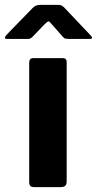

<svg xmlns="http://www.w3.org/2000/svg" viewBox="-65 -769 398 789"><path d="M209 -24Q209 -11 203 -5.5Q197 0 182 0H77Q64 0 59.5 -5Q55 -10 55 -21V-511Q55 -530 71 -530H194Q209 -530 209 -513ZM194 -617 148 -669Q139 -681 134.5 -681Q130 -681 118 -669L68 -617Q61 -611 57.5 -610Q54 -609 45 -609H-36Q-44 -609 -44.5 -613.5Q-45 -618 -39 -625L69 -736Q76 -743 83 -746Q90 -749 102 -749H174Q184 -749 189.5 -745.5Q195 -742 199 -738L306 -625Q322 -609 304 -609H218Q210 -609 204.5 -610Q199 -611 194 -617Z"/></svg>

Font: Libre Franklin
Style: Bold
Weight: 700
Designer: Pablo Impallari, Rodrigo Fuenzalida, Nhung Nguyen
Foundry: Impallari Type
Version: Version 3.000